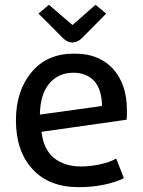

<svg xmlns="http://www.w3.org/2000/svg" viewBox="-20 -775 600 806"><path d="M512.7 -313.5Q512.7 -421.9 454.1 -486.3Q411.1 -533.2 342.8 -545.9Q318.4 -549.8 290 -549.8Q176.8 -549.8 112.3 -471.7Q46.9 -393.6 46.9 -269.5Q46.9 -140.6 116.2 -65.4Q184.6 10.7 311.5 10.7Q367.2 10.7 418 0Q468.8 -10.7 500 -27.3Q489.3 -54.7 467.8 -109.4Q440.4 -93.8 399.4 -85Q359.4 -76.2 319.3 -76.2Q251 -76.2 206.1 -112.3Q162.1 -149.4 154.3 -221.7Q273.4 -238.3 511.7 -272.5Q512.7 -282.2 512.7 -293Q512.7 -303.7 512.7 -313.5ZM408.2 -330.1Q342.8 -321.3 147.5 -293.9Q148.4 -377.9 186.5 -423.8Q224.6 -469.7 288.1 -469.7Q341.8 -469.7 375 -435.5Q407.2 -400.4 408.2 -330.1ZM425.8 -717.8Q415 -727.5 380.9 -754.9Q356.4 -733.4 284.2 -669.9Q259.8 -691.4 185.5 -754.9Q174.8 -746.1 141.6 -717.8Q168 -692.4 244.1 -615.2Q252.9 -606.4 262.7 -601.6Q272.5 -596.7 284.2 -596.7Q285.2 -596.7 286.1 -596.7Q295.9 -597.7 304.7 -601.6Q315.4 -606.4 324.2 -615.2Q358.4 -649.4 425.8 -717.8Z"/></svg>

Font: DaxlinePro-Medium
Style: Medium
Weight: 400
Designer: Hans Reichel
Version: Version 7.502; 2006